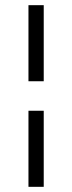

<svg xmlns="http://www.w3.org/2000/svg" viewBox="-20 -706 279 742"><path d="M149 -686V-392H90V-686ZM149 -278V16H90V-278Z"/></svg>

Font: GFS Neohellenic Rg
Style: Italic
Weight: 400
Italic angle: -12°
Designer: Takis Katsoulidis and George D. Matthiopoulos
Foundry: Takis Katsoulidis and George D. Matthiopoulos
Version: Version 1.0